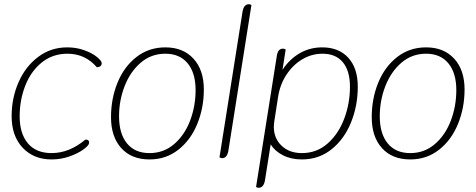

<svg xmlns="http://www.w3.org/2000/svg" viewBox="-20 -744 2251 908"><path d="M35 -195Q35 -280 67.5 -354.5Q100 -429 160 -474.5Q220 -520 298 -520Q341 -520 378.5 -506.5Q416 -493 438.5 -474.5Q461 -456 461 -445Q461 -436 454.5 -431Q448 -426 438 -426Q383 -490 299 -490Q229 -490 177.5 -448.5Q126 -407 99.5 -339Q73 -271 73 -194Q73 -112 112 -66Q151 -20 224 -20Q308 -20 384 -84Q404 -84 401 -66Q399 -55 373.5 -36.5Q348 -18 308 -4Q268 10 224 10Q139 10 87 -45.5Q35 -101 35 -195Z M505 -190Q505 -278 536 -353.5Q567 -429 625.5 -474.5Q684 -520 762 -520Q846 -520 895 -466.5Q944 -413 944 -321Q944 -234 913 -158Q882 -82 823.5 -36Q765 10 687 10Q602 10 553.5 -43.5Q505 -97 505 -190ZM905 -318Q905 -399 867.5 -444.5Q830 -490 762 -490Q695 -490 645.5 -447.5Q596 -405 569.5 -337Q543 -269 543 -194Q543 -112 580.5 -66Q618 -20 687 -20Q754 -20 803.5 -62.5Q853 -105 879 -173.5Q905 -242 905 -318Z M1018 0 1127 -689Q1133 -724 1157 -724Q1164 -724 1169 -720L1060 -31Q1054 4 1030 4Q1025 4 1018 0Z M1191 140 1289 -479Q1294 -514 1318 -514Q1324 -514 1331 -510L1316 -414Q1349 -464 1397 -492Q1445 -520 1504 -520Q1582 -520 1627 -471Q1672 -422 1672 -334Q1672 -244 1640 -165Q1608 -86 1548 -38Q1488 10 1408 10Q1357 10 1318.5 -9.5Q1280 -29 1260 -61L1233 109Q1227 144 1203 144Q1196 144 1191 140ZM1635 -334Q1635 -409 1601.5 -449.5Q1568 -490 1505 -490Q1454 -490 1409.5 -463.5Q1365 -437 1334.5 -390.5Q1304 -344 1295 -285L1277 -169Q1275 -153 1275 -144Q1275 -90 1311.5 -55Q1348 -20 1408 -20Q1478 -20 1529.5 -65.5Q1581 -111 1608 -183Q1635 -255 1635 -334Z M1738 -190Q1738 -278 1769 -353.5Q1800 -429 1858.5 -474.5Q1917 -520 1995 -520Q2079 -520 2128 -466.5Q2177 -413 2177 -321Q2177 -234 2146 -158Q2115 -82 2056.5 -36Q1998 10 1920 10Q1835 10 1786.5 -43.5Q1738 -97 1738 -190ZM2138 -318Q2138 -399 2100.5 -444.5Q2063 -490 1995 -490Q1928 -490 1878.5 -447.5Q1829 -405 1802.5 -337Q1776 -269 1776 -194Q1776 -112 1813.5 -66Q1851 -20 1920 -20Q1987 -20 2036.5 -62.5Q2086 -105 2112 -173.5Q2138 -242 2138 -318Z"/></svg>

Font: Thasadith
Style: Italic
Weight: 400
Italic angle: -9°
Designer: Cadson Demak Co.,Ltd.
Foundry: Cadson Demak Co.,Ltd.
Version: Version 1.000; ttfautohint (v1.6)